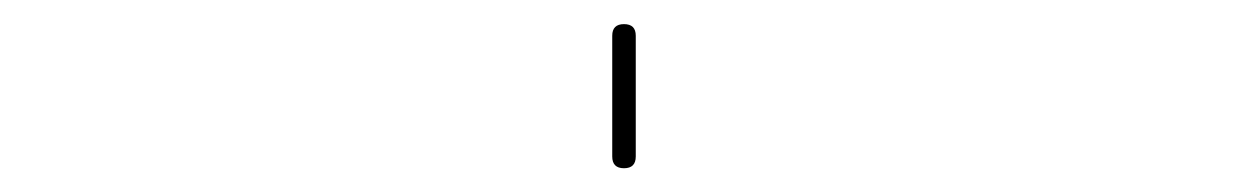

<svg xmlns="http://www.w3.org/2000/svg" viewBox="-20 -440 1040 160"><path d="M490.2 -309.6V-410.2Q490.2 -419.9 500 -419.9Q509.8 -419.9 509.8 -410.2V-309.6Q509.8 -299.8 500 -299.8Q490.2 -299.8 490.2 -309.6Z"/></svg>

Font: Rounded-X Mgen+ 1mn thin
Style: Regular
Weight: 100
Designer: [Source Han Sans]
Ryoko NISHIZUKA  (kana & ideographs); Paul D. Hunt (Latin, Greek & Cyrillic); Wenlong ZHANG  (bopomofo
Version: Version 1.059.20150602